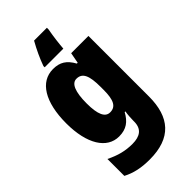

<svg xmlns="http://www.w3.org/2000/svg" viewBox="-302 -845 1164 1164"><g transform="rotate(-45 280.0 -263.0)"><path d="M362 -752V-766H252C223 -714 201 -667 183 -617V-606H343C346 -646 352 -697 362 -752ZM211 -563C102 -563 35 -456 35 -273C35 -96 102 10 206 10C269 10 305 -18 334 -71H340C336 -49 334 -17 334 3V10C334 73 296 99 231 99C171 99 120 86 59 56V201C111 228 166 240 238 240C423 240 505 143 505 -34V-553H357L344 -484H337C306 -540 270 -563 211 -563ZM270 -421C321 -421 339 -378 339 -283V-256C339 -171 320 -132 271 -132C229 -132 208 -176 208 -271C208 -372 230 -421 270 -421Z"/></g></svg>

Font: Noto Sans Sinhala UI Condensed Black
Style: Regular
Weight: 900
Width: 3
Designer: Jelle Bosma - Monotype Design Team
Foundry: Monotype Imaging Inc.
Version: Version 2.006